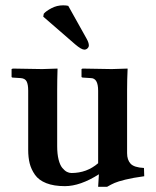

<svg xmlns="http://www.w3.org/2000/svg" viewBox="-20 -696 590 728"><path d="M238.8 -673.8 308.1 -549.8Q316.9 -534.2 316.9 -523.9Q316.9 -517.6 311.8 -512.7Q306.6 -507.8 299.8 -507.8Q288.6 -507.8 265.1 -527.8L144 -632.8L146 -644Q154.8 -654.3 175.3 -665Q195.8 -675.8 219.2 -675.8Q231 -675.8 238.8 -673.8ZM461.9 -115.2Q461.9 -89.8 475.1 -75.4Q488.3 -61 525.9 -59.1L526.9 -27.8Q483.9 -22 455.3 -14.9Q426.8 -7.8 414.6 -2.4Q402.3 2.9 386.2 12.2H352.1L355 -35.2Q284.2 9.8 226.1 9.8Q184.1 9.8 155.5 -1.5Q127 -12.7 112.5 -33.4Q98.1 -54.2 92.5 -76.7Q86.9 -99.1 86.9 -127.9V-352.1Q86.9 -376 80.8 -387.5Q74.7 -398.9 58.1 -399.9L26.9 -401.9L23.9 -403.8V-434.1L28.8 -436Q107.9 -434.1 140.1 -434.1L198.2 -436Q196.8 -391.1 196.8 -354V-142.1Q196.8 -112.3 202.1 -91.1Q207.5 -69.8 216.3 -59.3Q225.1 -48.8 233.6 -44.4Q242.2 -40 251 -40Q309.1 -40 352.1 -77.1V-352.1Q352.1 -399.9 324.2 -399.9L293 -401.9L289.1 -403.8V-434.1L293 -436Q377 -434.1 403.8 -434.1L463.9 -436Q461.9 -394.5 461.9 -354Z"/></svg>

Font: Linux Libertine G
Style: Semibold
Weight: 600
Designer: Philipp H. Poll
Foundry: Philipp H. Poll
Version: Version 5.1.1